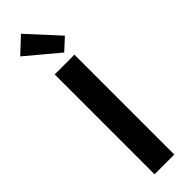

<svg xmlns="http://www.w3.org/2000/svg" viewBox="-320 -946 942 942"><g transform="rotate(-45 150.5 -475.5)"><path d="M82 0V-693H219V0ZM191 -736 25 -875 106 -951 252 -792Z"/></g></svg>

Font: Ubuntu Sans
Style: Bold
Weight: 700
Designer: Dalton Maag Ltd
Foundry: Dalton Maag Ltd
Version: Version 1.006; ttfautohint (v1.8.4.7-5d5b)